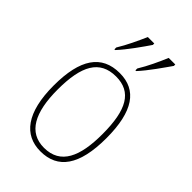

<svg xmlns="http://www.w3.org/2000/svg" viewBox="-231 -853 950 950"><g transform="rotate(45 243.5 -378.0)"><path d="M292 -619V-606H297C336 -647 387 -722 411 -756V-766H365C346 -721 320 -664 292 -619ZM145 -619V-606H150C189 -647 241 -722 264 -756V-766H219C199 -721 173 -664 145 -619ZM243 10C364 10 428 -77 428 -267C428 -455 366 -542 247 -542C121 -542 59 -453 59 -267C59 -78 128 10 243 10ZM243 -15C135 -15 87 -106 87 -267C87 -433 132 -517 246 -517C355 -517 400 -437 400 -267C400 -111 359 -15 243 -15Z"/></g></svg>

Font: Noto Serif SemiCondensed Thin
Style: Regular
Weight: 100
Width: 4
Designer: Monotype Design Team
Foundry: Monotype Imaging Inc.
Version: Version 2.015